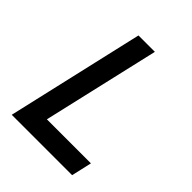

<svg xmlns="http://www.w3.org/2000/svg" viewBox="-197 -800 909 909"><g transform="rotate(45 258.0 -345.0)"><path d="M38.1 0 196.8 -689.9H306.6L170.9 -102.5H465.8L442.4 0Z"/></g></svg>

Font: HK Grotesk SemiBold Italic
Style: Regular
Weight: 600
Italic angle: -13°
Designer: Alfredo Marco Pradil and Stefan Peev
Foundry: Hanken Design Co.
Version: Version 1.000;PS 001.000;hotconv 1.0.88;makeotf.lib2.5.64775